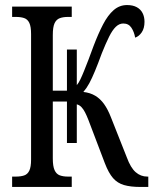

<svg xmlns="http://www.w3.org/2000/svg" viewBox="-20 -740 622 760"><path d="M28 0V-41H43Q62 -41 75.5 -45.5Q89 -50 96 -64.5Q103 -79 103 -108V-605Q103 -635 96 -649.5Q89 -664 75.5 -668.5Q62 -673 43 -673H28V-714H264V-673H249Q230 -673 216.5 -668Q203 -663 196 -648Q189 -633 189 -601V-381H245V-544H284V-403Q291 -411 298 -425.5Q305 -440 313 -460Q321 -480 330.5 -504.5Q340 -529 350 -557Q369 -607 388 -643.5Q407 -680 430 -700Q453 -720 483 -720Q506 -720 521.5 -711.5Q537 -703 544.5 -688Q552 -673 552 -654Q552 -628 541 -612Q530 -596 515 -591Q511 -614 500 -630.5Q489 -647 468 -647Q452 -647 438.5 -634Q425 -621 412 -595Q399 -569 383 -529Q368 -488 356 -459Q344 -430 333.5 -410.5Q323 -391 310 -376Q337 -373 357 -361Q377 -349 392 -328Q407 -307 419 -276L482 -117Q497 -76 517 -58.5Q537 -41 563 -41H567V0H535Q497 0 471 -7.5Q445 -15 427.5 -35Q410 -55 395 -94L330 -265Q323 -283 316.5 -295.5Q310 -308 302.5 -316Q295 -324 284 -327V-174H245V-338H189V-113Q189 -82 196 -66.5Q203 -51 216.5 -46Q230 -41 249 -41H264V0Z"/></svg>

Font: Noto Serif ExtraCondensed
Style: Regular
Weight: 400
Width: 2
Designer: Monotype Design Team
Foundry: Monotype Imaging Inc.
Version: Version 2.013